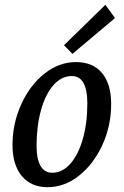

<svg xmlns="http://www.w3.org/2000/svg" viewBox="-20 -767 514 798"><path d="M32 -164Q32 -254 68.5 -334Q105 -414 165.5 -461.5Q226 -509 296 -509Q366 -509 404 -463.5Q442 -418 442 -335Q442 -244 405.5 -164.5Q369 -85 308.5 -37Q248 11 178 11Q109 11 70.5 -35.5Q32 -82 32 -164ZM343 -338Q343 -393 327 -422Q311 -451 278 -451Q236 -451 202.5 -413.5Q169 -376 150.5 -309.5Q132 -243 132 -161Q132 -106 148.5 -77.5Q165 -49 197 -49Q239 -49 272 -86Q305 -123 324 -189Q343 -255 343 -338ZM246 -579 418 -747 458 -692 281 -543Z"/></svg>

Font: Andada Pro Medium
Style: Italic
Weight: 500
Italic angle: -7°
Designer: Carolina Giovagnoli
Foundry: Huerta Tipografica
Version: Version 3.005; ttfautohint (v1.8.4)